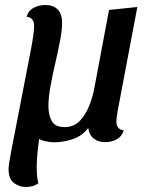

<svg xmlns="http://www.w3.org/2000/svg" viewBox="-20 -550 603 770"><path d="M402 20Q373.8 20 355.7 5.6Q337.5 -8.8 333.8 -37Q310.5 -4.8 271.1 8.2Q231.7 21.3 192.8 20.7Q173.5 19.8 154.6 14.5Q135.7 9.2 122.7 -3.2L37.7 -9.2L95.7 -308.2Q98.7 -324.2 103.9 -350.8Q109.2 -377.5 113 -404.2Q116.8 -431 116.8 -445Q116.8 -463.3 109.2 -472.2Q101.7 -481.2 86.7 -482.3Q93 -506.8 114.6 -518.4Q136.2 -530 162 -530Q192.8 -530 210.9 -512.5Q229 -495 229 -456.7Q229 -428.7 220.8 -386.2Q212.7 -343.8 201.6 -296.1Q190.5 -248.3 182.3 -203.3Q174.2 -158.3 174.2 -124.3Q174.2 -89.5 187.5 -64.8Q200.8 -40.2 238.7 -40.2Q275.7 -40.2 299.5 -64.8Q323.3 -89.3 338 -126.4Q352.7 -163.5 359.2 -201.2L417.2 -510L530.8 -522L451.7 -104.2Q450.7 -95.3 448.7 -83.3Q446.7 -71.3 446.7 -62.2Q446.7 -47.2 454.1 -38Q461.5 -28.8 476 -27.7Q472 -11.3 460.7 -0.8Q449.3 9.7 434.2 14.8Q419 20 402 20ZM83.8 200Q57.8 200 36.1 184Q14.3 168 14.3 127.3Q14.3 119.5 17.3 99.8Q20.3 80.2 25.5 53.2Q30.7 26.2 36.1 -1.4Q41.5 -29 46.2 -52.8L145.8 -48.8Q131.3 34.3 128.1 92.4Q124.8 150.5 133.8 185.2Q112.8 200 83.8 200Z"/></svg>

Font: Sansita Swashed Light
Style: Regular
Weight: 300
Designer: Pablo Cosgaya
Foundry: Omnibus-Type
Version: Version 1.003